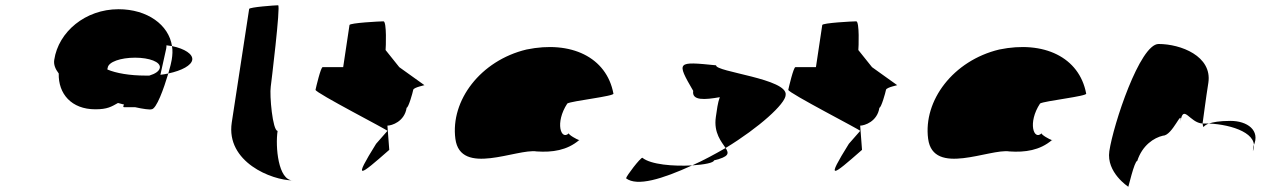

<svg xmlns="http://www.w3.org/2000/svg" viewBox="-20 -723 4849 729"><path d="M186 -496C183 -478 190 -461 203 -444C201 -367 251 -308 342 -308C388 -308 403 -318 428 -332L451 -326C448 -321 446 -316 452 -316H493C524 -309 549 -306 555 -308C574 -308 602 -387 619 -444C610 -442 599 -440 589 -439C600 -487 610 -533 611 -538C612 -543 612 -547 612 -551C620 -550 626 -549 633 -548C621 -629 539 -688 430 -688C304 -688 202 -602 186 -496ZM389 -466C392 -488 438 -504 493 -504C547 -504 590 -488 587 -466C585 -453 570 -443 547 -436H533C473 -436 421 -445 388 -459C387 -461 389 -464 389 -466ZM633 -548C636 -532 635 -514 632 -496C631 -488 626 -468 619 -444C671 -455 707 -475 710 -496C713 -517 682 -538 633 -548Z M860 -258C837 -108 1012 -38 1092 -38C1036 -38 1025 -167 1034 -226C1015 -227 1003 -361 1008 -394C1009 -401 1046 -703 1036 -703C1026 -703 927 -696 926 -689Z M1178 -382C1176 -371 1459 -226 1451 -226L1408 -177C1319 -34 1344 -54 1458 -154L1451 -246C1467 -246 1516 -261 1524 -314C1531 -314 1547 -371 1549 -382C1551 -392 1598 -400 1591 -400L1496 -468L1444 -533C1445 -540 1449 -642 1436 -642C1423 -642 1308 -636 1307 -628L1283 -468H1205C1198 -468 1180 -392 1178 -382Z M1709 -196C1728 -52 1943 -160 2018 -148C2077 -144 2133 -152 2179 -191C2171 -193 2137 -212 2140 -217C2110 -188 2086 -257 2134 -330C2150 -340 2317 -358 2309 -368C2283 -506 2148 -570 1979 -535C1804 -493 1690 -341 1709 -196ZM2140 -218V-217ZM2180 -192 2179 -191C2181 -191 2181 -191 2180 -190Z M2357 -46C2399 -14 2494 -43 2608 -95C2537 -91 2451 -98 2419 -124C2411 -124 2359 -56 2357 -46ZM2612 -378C2606 -340 2656 -344 2713 -354C2705 -333 2702 -306 2698 -279C2689 -218 2720 -184 2735 -161C2863 -239 2962 -329 2963 -362C2973 -424 2695 -450 2699 -475C2550 -490 2547 -490 2612 -378ZM2608 -95C2655 -98 2690 -105 2691 -114C2748 -128 2749 -140 2735 -161C2693 -137 2651 -114 2608 -95Z M2973 -382C2971 -371 3254 -226 3246 -226L3203 -177C3114 -34 3139 -54 3253 -154L3246 -246C3262 -246 3311 -261 3319 -314C3326 -314 3342 -371 3344 -382C3346 -392 3393 -400 3386 -400L3291 -468L3239 -533C3240 -540 3244 -642 3231 -642C3218 -642 3103 -636 3102 -628L3078 -468H3000C2993 -468 2975 -392 2973 -382Z M3504 -196C3523 -52 3738 -160 3813 -148C3872 -144 3928 -152 3974 -191C3966 -193 3932 -212 3935 -217C3905 -188 3881 -257 3929 -330C3945 -340 4112 -358 4104 -368C4078 -506 3943 -570 3774 -535C3599 -493 3485 -341 3504 -196ZM3935 -218V-217ZM3975 -192 3974 -191C3976 -191 3976 -191 3975 -190Z M4192 -149C4180 -68 4264 -14 4264 -14C4263 -6 4287 -112 4298 -112C4317 -171 4361 -200 4396 -208C4432 -208 4470 -314 4462 -261C4473 -331 4497 -256 4546 -254C4550 -281 4558 -346 4568 -409C4583 -510 4463 -556 4379 -556C4308 -556 4207 -250 4192 -149ZM4546 -254C4547 -246 4548 -242 4550 -241C4549 -237 4549 -246 4570 -254ZM4570 -254C4585 -259 4609 -264 4652 -264C4716 -264 4766 -228 4740 -170L4737 -149C4764 -215 4659 -250 4570 -254Z"/></svg>

Font: Ampere
Style: ExtIta
Weight: 400
Version: Version 1